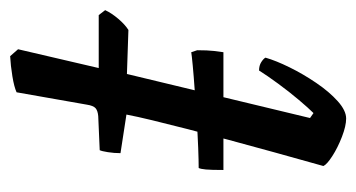

<svg xmlns="http://www.w3.org/2000/svg" viewBox="-186 -534 719 388"><g transform="rotate(-90 174.0 -339.5)"><path d="M25 -248Q25 -273 26 -283.5Q27 -294 29 -298Q44 -298 70 -299Q96 -300 126.5 -302Q157 -304 186 -306Q215 -308 236 -310Q257 -312 263 -313L267 -301Q267 -280 265.5 -267Q264 -254 263 -248ZM129 0Q114 0 92 -8.5Q70 -17 53 -28Q36 -39 33 -46Q47 -96 60.5 -144.5Q74 -193 86 -238Q98 -283 108 -322Q118 -361 125.5 -392Q133 -423 137 -444L59 -456Q59 -469 61 -481.5Q63 -494 65 -498L134 -501Q145 -502 150 -506.5Q155 -511 157 -524L182 -666Q193 -671 214.5 -674.5Q236 -678 255 -679L269 -663L231 -500H338L348 -487Q342 -474 330.5 -460.5Q319 -447 308 -440L219 -443L130 -73L140 -66Q150 -76 166.5 -95.5Q183 -115 199.5 -137.5Q216 -160 226 -176Q236 -176 243 -171.5Q250 -167 252 -163Q246 -142 232.5 -114.5Q219 -87 201 -60.5Q183 -34 164 -17Q145 0 129 0Z"/></g></svg>

Font: Texturina Medium 12pt Medium
Style: Italic
Weight: 500
Italic angle: -11°
Version: Version 1.002